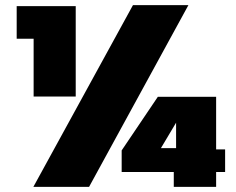

<svg xmlns="http://www.w3.org/2000/svg" viewBox="-20 -728 919 748"><path d="M714 -708 327 0H110L498 -708ZM45 -577V-704H275V-352H111V-577ZM857 -58H822V0H657V-58H454V-142L595 -351H822V-146H857ZM666 -250 607 -151H666Z"/></svg>

Font: Fz Poppins Black
Style: Regular
Weight: 900
Designer: Ninad Kale (Devanagari), Jonny Pinhorn (Latin)
Foundry: Indian Type Foundry
Version: Vit hóa bi Vntype.Com & FontZin.Com